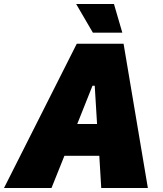

<svg xmlns="http://www.w3.org/2000/svg" viewBox="-64 -945 818 965"><path d="M550.8 -780.8H402.8L318.8 -924.8H508.8ZM444.8 0 435.1 -162.1H259.8L194.8 0H-43.9L321.8 -725.1H557.1L679.2 0ZM324.2 -321.8H423.8L412.1 -514.2H400.9Z"/></svg>

Font: Stilu Bold
Style: Italic
Weight: 700
Italic angle: -10°
Designer: Genilson Lima Santos
Foundry: Genilson Lima Santos
Version: Version 1.200;PS 001.200;hotconv 1.0.88;makeotf.lib2.5.64775